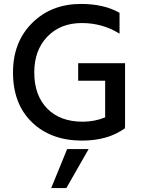

<svg xmlns="http://www.w3.org/2000/svg" viewBox="-20 -706 721 975"><path d="M615 -55Q528 8 397 8Q239 8 142.5 -85Q46 -178 46 -338Q46 -493 143.5 -589.5Q241 -686 391 -686Q508 -686 587 -641V-535Q501 -589 395 -589Q287 -589 220.5 -520Q154 -451 154 -338Q154 -222 219.5 -155Q285 -88 400 -88Q460 -88 514 -110V-296H377V-385H615V-62H614ZM317 249H240L321 51H430Z"/></svg>

Font: Hind Siliguri Medium
Style: Regular
Weight: 500
Designer: Jyotish Sonowal
Foundry: Indian Type Foundry
Version: Version 1.001;PS 1.0;hotconv 1.0.86;makeotf.lib2.5.63406; tt